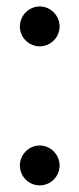

<svg xmlns="http://www.w3.org/2000/svg" viewBox="-20 -550 238 580"><path d="M40 -470C40 -437 67 -410 100 -410C133 -410 160 -437 160 -470C160 -503 133 -530.5 100 -530.5C67 -530.5 40 -503 40 -470ZM40 -50C40 -17 67 10 100 10C133 10 160 -17 160 -50C160 -83 133 -110.5 100 -110.5C67 -110.5 40 -83 40 -50Z"/></svg>

Font: Bodoni* 11
Style: Regular
Weight: 400
Version: Version 2.3